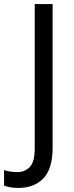

<svg xmlns="http://www.w3.org/2000/svg" viewBox="-87 -827 362 945"><path d="M3 98Q-39 98 -67 86V10Q-53 15 -36.5 17.5Q-20 20 -1 20Q35 20 59.5 -5Q84 -30 84 -98V-807H172V-100Q172 4 126.5 51Q81 98 3 98Z"/></svg>

Font: Noto Sans Kannada UI SemiCondensed
Style: Regular
Weight: 400
Width: 4
Designer: Jelle Bosma - Monotype Design Team
Foundry: Monotype Imaging Inc.
Version: Version 2.005; ttfautohint (v1.8.4.7-5d5b)